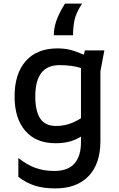

<svg xmlns="http://www.w3.org/2000/svg" viewBox="-20 -803 660 1067"><path d="M560 -523 538 -407V-19Q538 107 472.5 175.5Q407 244 287 244Q222 244 174.5 229Q127 214 82 180V75Q130 113 176.5 130Q223 147 282 147Q358 147 394 105.5Q430 64 430 -12V-44Q400 -25 365.5 -16Q331 -7 289 -7Q180 -7 120.5 -76Q61 -145 61 -267Q61 -393 123 -463.5Q185 -534 299 -534Q339 -534 370.5 -526Q402 -518 446 -499L452 -523ZM430 -146V-425Q381 -441 310 -441Q176 -441 176 -267Q176 -186 203.5 -144.5Q231 -103 291 -103Q329 -103 362 -113.5Q395 -124 430 -146ZM279 -607Q279 -645 292.5 -685.5Q306 -726 341 -783H436Q403 -732 394.5 -693.5Q386 -655 386 -607Z"/></svg>

Font: Amiko SemiBold
Style: Regular
Weight: 600
Designer: Pablo Impallari, Rodrigo Fuenzalida, Andres Torresi
Foundry: Impallari Type
Version: Version 1.001; ttfautohint (v1.3)